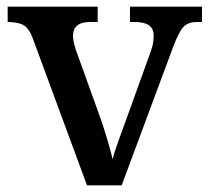

<svg xmlns="http://www.w3.org/2000/svg" viewBox="-20 -556 628 576"><path d="M79 -439Q68 -470 51.5 -480Q35 -490 3 -490V-536H273V-490H250Q199 -490 199 -448Q199 -438 201.5 -428Q204 -418 207 -408L275 -219Q288 -184 300 -144Q312 -104 318 -78Q323 -100 336.5 -136.5Q350 -173 361 -204L432 -401Q437 -414 439 -426Q441 -438 441 -448Q441 -471 426.5 -480.5Q412 -490 384 -490H370V-536H586V-490H571Q545 -490 531 -476Q517 -462 499 -414L345 0H241Z"/></svg>

Font: Noto Serif Khojki Medium
Style: Regular
Weight: 500
Version: Version 2.003